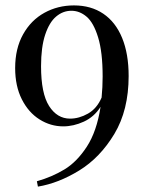

<svg xmlns="http://www.w3.org/2000/svg" viewBox="-20 -549 549 717"><path d="M460.4 -265.1Q460.4 -137.7 407 -48.8Q353.5 40 275.9 87.6Q198.2 135.3 121.6 147.9L117.7 127.9Q174.3 111.8 220.7 83.7Q267.1 55.7 304.2 -1.2Q341.3 -58.1 355.5 -149.9Q331.5 -112.3 293 -94.7Q254.4 -77.1 216.3 -77.1Q168.9 -77.1 127.7 -103Q86.4 -128.9 61.5 -178.2Q36.6 -227.5 36.6 -294.9Q36.6 -367.7 66.2 -420.7Q95.7 -473.6 145.8 -501.2Q195.8 -528.8 256.3 -528.8Q319.8 -528.8 365.7 -497.8Q411.6 -466.8 436 -407.5Q460.4 -348.1 460.4 -265.1ZM359.4 -184.6Q363.3 -223.6 363.3 -263.2Q363.3 -354.5 346.4 -409.4Q329.6 -464.4 303.5 -486.6Q277.3 -508.8 246.6 -508.8Q215.3 -508.8 189.7 -487.3Q164.1 -465.8 148.7 -419.4Q133.3 -373 133.3 -301.8Q133.3 -200.2 163.3 -153.1Q193.4 -106 241.7 -106Q275.4 -106 308.6 -124.8Q341.8 -143.6 359.4 -184.6Z"/></svg>

Font: Playfair Display SC
Style: Regular
Weight: 400
Designer: Claus Eggers Sørensen
Foundry: Claus Eggers Sørensen
Version: Version 1.004;PS 001.004;hotconv 1.0.70;makeotf.lib2.5.58329